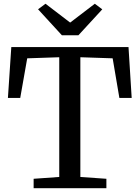

<svg xmlns="http://www.w3.org/2000/svg" viewBox="-20 -991 735 1011"><path d="M292 -59.2V-689.6L123.3 -683.9L86.5 -475.2H21.7L39.5 -743H656.7L673.4 -475.2H608.6L573.2 -683.9L403.1 -689.6V-59.2L540.2 -49.6V0H157.1V-49.6ZM305.9 -805.3 180.4 -942.1 219.6 -971.3 349.4 -872.1 479.3 -971.3 518.5 -941.8 392.9 -805.3Z"/></svg>

Font: Merriweather Light
Style: Regular
Weight: 300
Version: Version 2.100